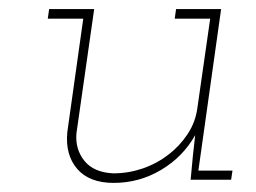

<svg xmlns="http://www.w3.org/2000/svg" viewBox="-20 -395 563 422"><path d="M399 0H488L491 -20H416L466 -375H367L364 -354H442L414 -159Q410 -127 392.5 -100.5Q375 -74 350 -55Q324 -35 293 -24.5Q262 -14 229 -14Q186 -16 165.5 -41.5Q145 -67 148 -102L187 -375H88L85 -354H163L128 -105Q123 -55 149.5 -24Q176 7 230 7Q286 7 334 -21.5Q382 -50 409 -98L404 -53Z"/></svg>

Font: Josefin Slab ExtraLight
Style: Italic
Weight: 250
Italic angle: -12°
Designer: Santiago Orozco
Foundry: Typemade
Version: Version 2.100